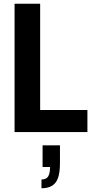

<svg xmlns="http://www.w3.org/2000/svg" viewBox="-20 -707 503 1028"><path d="M58 0V-687H195V-118H448V0ZM202 301V254Q228 254 238 237.5Q248 221 248 187H208V71H301V167Q301 217 290.5 246Q280 275 258 288Q236 301 202 301Z"/></svg>

Font: Archivo Condensed
Style: Bold
Weight: 700
Width: 3
Designer: Hector Gatti
Foundry: Omnibus-Type
Version: Version 2.001